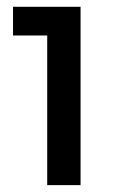

<svg xmlns="http://www.w3.org/2000/svg" viewBox="-20 -766 351 562"><path d="M118.2 -224.1V-662.1H18.1V-746.1H215.8V-224.1Z"/></svg>

Font: Plus Jakarta Sans SemiBold
Style: Regular
Weight: 600
Designer: Gumpita Rahayu
Foundry: Tokotype
Version: Version 2.006